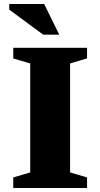

<svg xmlns="http://www.w3.org/2000/svg" viewBox="-20 -936 500 956"><path d="M413.5 -52.5V0H46V-52.5L130.5 -77.5V-620L46 -645V-698H413.5V-645.5L329 -620V-77.5ZM275 -763.5H195L26 -888V-916H200Z"/></svg>

Font: Newsreader 9pt
Style: Bold
Weight: 700
Designer: Hugues Gentile
Foundry: Production Type
Version: Version 1.003